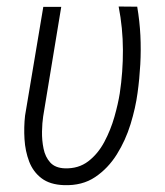

<svg xmlns="http://www.w3.org/2000/svg" viewBox="-20 -549 497 580"><path d="M110.8 -528.3H165L110.4 -197.3Q107.4 -177.7 106.9 -151.4Q106.4 -125 111.6 -99.9Q116.7 -74.7 131.8 -58.1Q147 -41.5 175.8 -40.5Q216.8 -39.1 246.3 -61.5Q275.9 -84 295.2 -120.4Q314.5 -156.7 325.7 -196.3Q336.9 -235.8 341.8 -267.1Q351.6 -332 351.3 -398.2Q351.1 -464.4 338.4 -529.3L394.5 -528.8Q401.9 -485.4 404.1 -441.9Q406.2 -398.4 403.8 -354.5Q401.4 -310.5 395.5 -268.1Q389.6 -223.6 374.5 -174.3Q359.4 -125 333 -82.8Q306.6 -40.5 267.6 -14.2Q228.5 12.2 173.3 10.3Q130.9 8.8 105.5 -10.5Q80.1 -29.8 68.1 -61Q56.2 -92.3 54 -128.7Q51.8 -165 55.7 -199.7Z"/></svg>

Font: Roboto Condensed Light
Style: Italic
Weight: 300
Italic angle: -12°
Designer: Christian Robertson
Foundry: Google
Version: Version 3.0; 2020